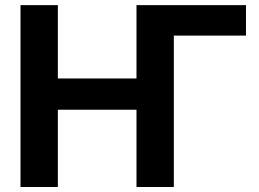

<svg xmlns="http://www.w3.org/2000/svg" viewBox="-20 -748 1036 768"><path d="M963.9 -727.5V-605.5H648.4L529.3 -727.5ZM62 0V-727.5H211.4V-434.1H525.9V-727.5H675.3V0H525.9V-309.1H211.4V0Z"/></svg>

Font: Inter 20pt
Style: Bold
Weight: 700
Version: Version 4.001;git-66647c0bb